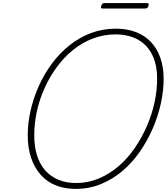

<svg xmlns="http://www.w3.org/2000/svg" viewBox="-20 -1200 1076 1239"><path d="M469 19Q398 19 341 -3.5Q284 -26 243.5 -71Q203 -116 181 -180.5Q159 -245 159 -327Q159 -406 177.5 -487Q196 -568 230.5 -645Q265 -722 314.5 -789Q364 -856 427.5 -907Q491 -958 566.5 -986.5Q642 -1015 728 -1015Q800 -1015 857 -993Q914 -971 953.5 -929.5Q993 -888 1014.5 -827.5Q1036 -767 1036 -692Q1036 -615 1018 -532.5Q1000 -450 965.5 -370.5Q931 -291 882 -220.5Q833 -150 770 -96.5Q707 -43 631 -12Q555 19 469 19ZM471 -19Q549 -19 618.5 -48.5Q688 -78 746.5 -128.5Q805 -179 850.5 -246Q896 -313 928.5 -388Q961 -463 977.5 -541Q994 -619 994 -692Q994 -762 975.5 -815Q957 -868 922 -904.5Q887 -941 837 -959.5Q787 -978 726 -978Q648 -978 578 -951Q508 -924 449.5 -876Q391 -828 345 -765Q299 -702 266.5 -629Q234 -556 217.5 -479Q201 -402 201 -327Q201 -253 219.5 -195.5Q238 -138 273 -99Q308 -60 358 -39.5Q408 -19 471 -19ZM642 -1145Q634 -1145 632 -1149Q630 -1153 633 -1161Q636 -1171 641 -1175.5Q646 -1180 654 -1180H929Q937 -1180 938.5 -1175.5Q940 -1171 938 -1161Q935 -1153 930 -1149Q925 -1145 916 -1145Z"/></svg>

Font: Playwrite BE VLG Thin
Style: Regular
Weight: 250
Designer: Veronika Burian, José Scaglione
Foundry: TypeTogether
Version: Version 1.002